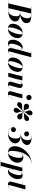

<svg xmlns="http://www.w3.org/2000/svg" viewBox="2525 -3405 1082 6268"><g transform="rotate(90 3066.0 -271.0)"><path d="M292.5 0H-47.5V-4.5H43.5L216.5 -745.5H127.5V-750H437.5Q565.5 -750 626.5 -713.8Q687.5 -677.5 687.5 -595Q687.5 -536 647.5 -491.2Q607.5 -446.5 543.2 -419.5Q479 -392.5 406.5 -385.5Q470 -383 521.2 -366.8Q572.5 -350.5 602.5 -317Q632.5 -283.5 632.5 -230Q632.5 -173.5 604.5 -130.8Q576.5 -88 528.5 -58.8Q480.5 -29.5 419.5 -14.8Q358.5 0 292.5 0ZM435 -745.5H371.5L288 -387.5H362.5Q400.5 -387.5 438.5 -417.8Q476.5 -448 502 -501.8Q527.5 -555.5 527.5 -625Q527.5 -673 506 -709.2Q484.5 -745.5 435 -745.5ZM358.5 -382.5H287L198.5 -4.5H292.5Q340.5 -4.5 379 -39.5Q417.5 -74.5 440 -132.5Q462.5 -190.5 462.5 -260Q462.5 -327 435.2 -354.8Q408 -382.5 358.5 -382.5Z M876 10Q795 10 751.2 -31Q707.5 -72 707.5 -147Q707.5 -210 731.5 -267.8Q755.5 -325.5 797.2 -371.2Q839 -417 892.5 -443.5Q946 -470 1005.5 -470Q1087 -470 1131.8 -427.5Q1176.5 -385 1176.5 -310Q1176.5 -248 1153.2 -190.8Q1130 -133.5 1088.8 -88.2Q1047.5 -43 993 -16.5Q938.5 10 876 10ZM869.5 5.5Q894 5.5 920 -24.2Q946 -54 970.5 -102Q995 -150 1014.5 -206.2Q1034 -262.5 1045.5 -316.2Q1057 -370 1057 -410Q1057 -435.5 1046.2 -450.2Q1035.5 -465 1012.5 -465Q988 -465 961.8 -435.5Q935.5 -406 911.2 -357.8Q887 -309.5 867.5 -253.5Q848 -197.5 836.5 -143.5Q825 -89.5 825 -49.5Q825 -24 835.5 -9.2Q846 5.5 869.5 5.5Z M1558 -349Q1558 -339.5 1557.5 -328.5L1669.5 -745.5H1589.5V-750H1800.5L1611 -36Q1609 -28.5 1609 -20.5Q1609 -15.5 1611.8 -11Q1614.5 -6.5 1622.5 -6.5Q1639 -6.5 1658.5 -18.8Q1678 -31 1700.5 -64Q1723 -97 1750 -159.5L1754 -158.5Q1719 -75.5 1682 -32.8Q1645 10 1586 10Q1542.5 10 1522.5 -11.5Q1502.5 -33 1502.5 -67.5Q1502.5 -83.5 1505 -97.5L1517.5 -159Q1500.5 -114.5 1477 -76Q1453.5 -37.5 1423.8 -13.8Q1394 10 1358.5 10Q1289.5 10 1259 -33.8Q1228.5 -77.5 1228.5 -152.5Q1228.5 -210 1249.8 -266.2Q1271 -322.5 1306.8 -368.5Q1342.5 -414.5 1386.8 -442.2Q1431 -470 1477 -470Q1524 -470 1541 -434.5Q1558 -399 1558 -349ZM1554 -351Q1554 -390 1544.5 -414.8Q1535 -439.5 1510.5 -439.5Q1490 -439.5 1468.5 -415.8Q1447 -392 1427.2 -353.5Q1407.5 -315 1391.8 -269.2Q1376 -223.5 1367 -178.5Q1358 -133.5 1358 -98.5Q1358 -21 1401.5 -21Q1423 -21 1444.8 -43Q1466.5 -65 1486.2 -101.5Q1506 -138 1521.2 -181.8Q1536.5 -225.5 1545.2 -269.8Q1554 -314 1554 -351Z M1978 10Q1897 10 1853.2 -31Q1809.5 -72 1809.5 -147Q1809.5 -210 1833.5 -267.8Q1857.5 -325.5 1899.2 -371.2Q1941 -417 1994.5 -443.5Q2048 -470 2107.5 -470Q2189 -470 2233.8 -427.5Q2278.5 -385 2278.5 -310Q2278.5 -248 2255.2 -190.8Q2232 -133.5 2190.8 -88.2Q2149.5 -43 2095 -16.5Q2040.5 10 1978 10ZM1971.5 5.5Q1996 5.5 2022 -24.2Q2048 -54 2072.5 -102Q2097 -150 2116.5 -206.2Q2136 -262.5 2147.5 -316.2Q2159 -370 2159 -410Q2159 -435.5 2148.2 -450.2Q2137.5 -465 2114.5 -465Q2090 -465 2063.8 -435.5Q2037.5 -406 2013.2 -357.8Q1989 -309.5 1969.5 -253.5Q1950 -197.5 1938.5 -143.5Q1927 -89.5 1927 -49.5Q1927 -24 1937.5 -9.2Q1948 5.5 1971.5 5.5Z M2424.5 -455.5H2353.5V-460H2558L2492 -202.5Q2509 -250 2532.8 -297.2Q2556.5 -344.5 2585 -383.5Q2613.5 -422.5 2645.2 -446Q2677 -469.5 2710.5 -469.5Q2772 -469.5 2793.5 -426.5Q2815 -383.5 2796.5 -319.5L2719 -49.5Q2715.5 -39 2715.5 -30.5Q2715.5 -13.5 2730 -13.5Q2794 -13.5 2854 -159.5L2858 -158.5Q2821.5 -68 2779.2 -29Q2737 10 2681.5 10Q2640 10 2618.5 -10.8Q2597 -31.5 2597 -67.5Q2597 -78.5 2599.2 -90.5Q2601.5 -102.5 2604.5 -112L2664.5 -317.5Q2681.5 -375.5 2682.2 -406.5Q2683 -437.5 2657.5 -437.5Q2642 -437.5 2618.5 -415Q2595 -392.5 2569 -352.8Q2543 -313 2519 -261Q2495 -209 2478.5 -150L2439.5 0H2308.5Z M3030.5 -675Q3030.5 -709 3054.8 -734.5Q3079 -760 3115 -760Q3151 -760 3175.8 -734.5Q3200.5 -709 3200.5 -675Q3200.5 -641 3175.8 -615.2Q3151 -589.5 3115 -589.5Q3079 -589.5 3054.8 -615.2Q3030.5 -641 3030.5 -675ZM3170 -158.5Q3134.5 -75.5 3097.5 -32.8Q3060.5 10 2999.5 10Q2951.5 10 2930.5 -9Q2909.5 -28 2909.5 -60Q2909.5 -73 2912.2 -85.8Q2915 -98.5 2917 -107L3013 -455.5H2941V-460H3142.5L3027 -36.5Q3024.5 -29 3024.5 -21Q3024.5 -6.5 3038 -6.5Q3054.5 -6.5 3074 -18.8Q3093.5 -31 3116.2 -64Q3139 -97 3165.5 -159.5Z M3457 -277Q3465 -305 3481.5 -327Q3498 -349 3516.8 -370.5Q3535.5 -392 3550.8 -418Q3566 -444 3572.5 -480.5Q3526.5 -453 3500.5 -423.8Q3474.5 -394.5 3453.5 -366.2Q3432.5 -338 3402.5 -313.5Q3369 -287.5 3333 -289.2Q3297 -291 3278 -323Q3265 -344.5 3269 -369.8Q3273 -395 3291.2 -416Q3309.5 -437 3338.5 -445Q3365 -453 3391.8 -453.2Q3418.5 -453.5 3446.2 -453.2Q3474 -453 3504.8 -458.8Q3535.5 -464.5 3570.5 -484.5Q3536 -504 3509.2 -508Q3482.5 -512 3460 -510Q3437.5 -508 3415.2 -507.8Q3393 -507.5 3367.5 -519Q3330.5 -535.5 3321.2 -570.8Q3312 -606 3330.5 -637Q3350.5 -670.5 3390.8 -677Q3431 -683.5 3465.5 -659.5Q3488.5 -642 3496.8 -620Q3505 -598 3510.2 -574.8Q3515.5 -551.5 3528.5 -529Q3541.5 -506.5 3573.5 -488Q3580.5 -532 3575.8 -560.2Q3571 -588.5 3561.5 -609Q3552 -629.5 3543.8 -649.8Q3535.5 -670 3535.5 -698Q3535.5 -737 3562.2 -764.5Q3589 -792 3626.5 -792Q3660 -792 3682.2 -767Q3704.5 -742 3693.5 -693Q3687 -665 3670.8 -642.8Q3654.5 -620.5 3635.5 -599Q3616.5 -577.5 3600.5 -551.2Q3584.5 -525 3578.5 -488.5Q3624 -516 3650 -545.5Q3676 -575 3697 -603.5Q3718 -632 3748 -656.5Q3781.5 -683 3817.5 -681Q3853.5 -679 3872.5 -647Q3886 -625.5 3881.8 -600.2Q3877.5 -575 3859.2 -554Q3841 -533 3812 -525Q3785.5 -517 3758.8 -516.8Q3732 -516.5 3704 -516.5Q3676 -516.5 3645.2 -510.2Q3614.5 -504 3579.5 -484.5Q3614.5 -465 3641.2 -461Q3668 -457 3690.5 -459.2Q3713 -461.5 3735 -461.8Q3757 -462 3783 -451Q3820 -434.5 3829.2 -399.2Q3838.5 -364 3820 -333Q3800 -300 3760 -294.2Q3720 -288.5 3686 -312Q3663 -329.5 3654.5 -351Q3646 -372.5 3640.5 -395.2Q3635 -418 3622 -440Q3609 -462 3577 -480.5Q3570.5 -437 3575.2 -409Q3580 -381 3589.5 -360.5Q3599 -340 3607 -320Q3615 -300 3615 -272Q3615 -233 3588.2 -205.5Q3561.5 -178 3524 -178Q3501.5 -178 3482.8 -189.5Q3464 -201 3455.8 -223Q3447.5 -245 3457 -277Z M4611 -226Q4611 -171.5 4583.2 -127.8Q4555.5 -84 4509.5 -53.2Q4463.5 -22.5 4407.2 -6.2Q4351 10 4293.5 10Q4222.5 10 4175.5 -15.8Q4128.5 -41.5 4105.5 -80.8Q4082.5 -120 4082.5 -160Q4082.5 -200.5 4107 -224.8Q4131.5 -249 4167.5 -249Q4199.5 -249 4222.8 -227Q4246 -205 4246 -168.5Q4246 -135.5 4221 -113.2Q4196 -91 4164.5 -91Q4140.5 -91 4119.5 -103.8Q4098.5 -116.5 4089 -135.5Q4096 -97.5 4121.8 -66.2Q4147.5 -35 4187 -16.5Q4226.5 2 4273.5 2Q4322.5 2 4357 -20.5Q4391.5 -43 4413.2 -79.5Q4435 -116 4445 -158.8Q4455 -201.5 4455 -242.5Q4455 -270.5 4450.5 -298.8Q4446 -327 4432.2 -351Q4418.5 -375 4390.5 -389.5Q4362.5 -404 4315 -404V-408.5Q4372 -408.5 4409.8 -432.5Q4447.5 -456.5 4469.2 -492.8Q4491 -529 4500.5 -566.5Q4510 -604 4510 -630.5Q4510 -682 4488.8 -716Q4467.5 -750 4408.5 -750Q4378 -750 4340.8 -736.2Q4303.5 -722.5 4272.8 -697Q4242 -671.5 4231 -636Q4242 -655 4263 -666Q4284 -677 4305 -677Q4336.5 -677 4361.5 -655.8Q4386.5 -634.5 4386.5 -599Q4386.5 -559.5 4359.8 -539Q4333 -518.5 4305 -518.5Q4272.5 -518.5 4247.2 -542Q4222 -565.5 4222 -605.5Q4222 -649 4254.2 -683.8Q4286.5 -718.5 4336.2 -738.8Q4386 -759 4438 -759Q4493.5 -759 4546 -745Q4598.5 -731 4632.2 -698.8Q4666 -666.5 4666 -611Q4666 -563.5 4630.5 -518.5Q4595 -473.5 4525 -442.5Q4455 -411.5 4351 -406.5Q4493 -400.5 4552 -352.2Q4611 -304 4611 -226Z M5244.5 -300Q5244.5 -236.5 5216.8 -180.2Q5189 -124 5142 -81.2Q5095 -38.5 5037 -14.2Q4979 10 4919 10Q4858.5 10 4810 -14.2Q4761.5 -38.5 4733.2 -89.2Q4705 -140 4705 -220Q4705 -290 4733.2 -365Q4761.5 -440 4813.2 -510.5Q4865 -581 4935.8 -637.2Q5006.5 -693.5 5091.2 -726.8Q5176 -760 5270 -760V-755.5Q5197 -755.5 5136.5 -724.5Q5076 -693.5 5028.2 -640.2Q4980.5 -587 4945.5 -518.8Q4910.5 -450.5 4889.2 -375.2Q4868 -300 4860.5 -226Q4868 -270.5 4882.2 -317Q4896.5 -363.5 4919.8 -403.5Q4943 -443.5 4977.2 -468Q5011.5 -492.5 5058 -492.5Q5103.5 -492.5 5146.5 -473.5Q5189.5 -454.5 5217 -412.2Q5244.5 -370 5244.5 -300ZM5085 -344.5Q5085 -403.5 5072.2 -437Q5059.5 -470.5 5028.5 -470.5Q4992 -470.5 4964.5 -448.2Q4937 -426 4917.5 -389.8Q4898 -353.5 4885 -310.5Q4872 -267.5 4865.2 -225Q4858.5 -182.5 4857 -148.5L4856.5 -125Q4856.5 -90.5 4863.5 -60.8Q4870.5 -31 4885.2 -12.8Q4900 5.5 4924 5.5Q4950.5 5.5 4974.8 -19.5Q4999 -44.5 5019 -84.8Q5039 -125 5053.8 -172.2Q5068.5 -219.5 5076.8 -264.8Q5085 -310 5085 -344.5Z M5450 -111Q5450 -124.5 5452 -141.5L5349 245.5H5430.5V250H5145.5V245.5H5219L5407.5 -455.5H5340.5V-460H5527L5486 -287Q5502.5 -334 5526.5 -375.8Q5550.5 -417.5 5581.5 -443.8Q5612.5 -470 5650 -470Q5719 -470 5749.5 -426.2Q5780 -382.5 5780 -307.5Q5780 -250 5758.8 -193.8Q5737.5 -137.5 5701.8 -91.5Q5666 -45.5 5621.8 -17.8Q5577.5 10 5531.5 10Q5499.5 10 5482 -6.8Q5464.5 -23.5 5457.2 -51Q5450 -78.5 5450 -111ZM5454 -109Q5454 -70 5463.8 -45.2Q5473.5 -20.5 5497.5 -20.5Q5518 -20.5 5539.5 -44.2Q5561 -68 5580.8 -106.8Q5600.5 -145.5 5616.2 -191.2Q5632 -237 5641 -282.5Q5650 -328 5650 -364Q5650 -398.5 5639.2 -418.8Q5628.5 -439 5606.5 -439Q5585.5 -439 5563.8 -417Q5542 -395 5522.2 -358.5Q5502.5 -322 5487.2 -278.2Q5472 -234.5 5463 -190.2Q5454 -146 5454 -109Z M6148 -163Q6112.5 -76.5 6070 -33.2Q6027.5 10 5960.5 10Q5902.5 10 5880 -12.8Q5857.5 -35.5 5857.5 -63.5Q5857.5 -75 5861.2 -91.2Q5865 -107.5 5869 -122.5L5957.5 -455.5H5860V-460H5958.5L5985 -560H6115L6088 -460H6180V-455.5H6087L5975 -42.5Q5973.5 -37 5972 -30.2Q5970.5 -23.5 5970.5 -17Q5970.5 -1.5 5991.5 -1.5Q6012 -1.5 6037.5 -15Q6063 -28.5 6090.2 -63.8Q6117.5 -99 6144 -164.5Z"/></g></svg>

Font: Bodoni* 36pt
Style: Bold Italic
Weight: 700
Italic angle: -13°
Version: Version 2.3